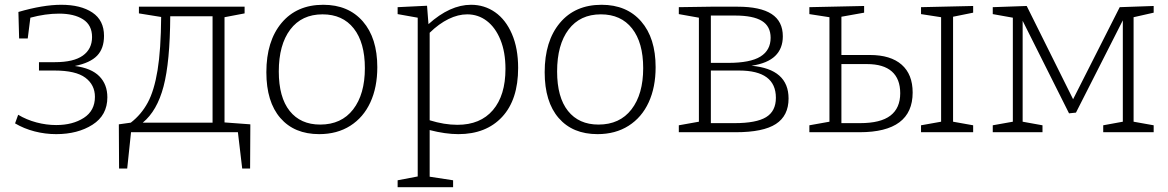

<svg xmlns="http://www.w3.org/2000/svg" viewBox="-20 -553 4886 803"><path d="M429 -146Q429 -71 367 -31.5Q305 8 215 8Q169 8 124.5 -3.5Q80 -15 43 -37L56 -73Q91 -52 132.5 -41Q174 -30 215 -30Q284 -30 330.5 -60Q377 -90 377 -148Q377 -198 337 -228Q297 -258 208 -258H143V-293H210Q288 -293 326.5 -320.5Q365 -348 365 -398Q365 -448 327.5 -472Q290 -496 227 -496Q170 -496 107 -479L96 -392H60L57 -503Q160 -533 236 -533Q318 -533 366.5 -500.5Q415 -468 415 -403Q415 -350 386 -320Q357 -290 293 -277Q362 -268 395.5 -234Q429 -200 429 -146Z M919 -41 1027 -33 1026 152H993L975 0H528L512 152H478L477 -33L527 -40Q571 -74 598 -124Q625 -174 639 -259.5Q653 -345 654 -482L561 -497V-525H1003V-497L919 -481ZM692 -485Q691 -294 664 -191.5Q637 -89 577 -40H869V-485Z M1558 -272Q1558 -188 1529 -125Q1500 -62 1445 -27Q1390 8 1315 8Q1211 8 1152.5 -59.5Q1094 -127 1094 -251Q1094 -381 1157.5 -457Q1221 -533 1332 -533Q1437 -533 1497.5 -463.5Q1558 -394 1558 -272ZM1146 -254Q1146 -146 1191.5 -89Q1237 -32 1319 -32Q1408 -32 1457 -95.5Q1506 -159 1506 -268Q1506 -375 1459.5 -434Q1413 -493 1329 -493Q1242 -493 1194 -429.5Q1146 -366 1146 -254Z M2147 -269Q2147 -136 2080 -64Q2013 8 1897 8Q1843 8 1777 -9V186L1875 201V230H1643V201L1727 185V-479L1643 -494V-523L1766 -529L1772 -452Q1862 -533 1950 -533Q2006 -533 2050.5 -502Q2095 -471 2121 -411Q2147 -351 2147 -269ZM2094 -265Q2094 -335 2073 -386.5Q2052 -438 2016 -465.5Q1980 -493 1934 -493Q1896 -493 1856 -473.5Q1816 -454 1777 -416V-50Q1838 -31 1893 -31Q1989 -31 2041.5 -92.5Q2094 -154 2094 -265Z M2722 -272Q2722 -188 2693 -125Q2664 -62 2609 -27Q2554 8 2479 8Q2375 8 2316.5 -59.5Q2258 -127 2258 -251Q2258 -381 2321.5 -457Q2385 -533 2496 -533Q2601 -533 2661.5 -463.5Q2722 -394 2722 -272ZM2310 -254Q2310 -146 2355.5 -89Q2401 -32 2483 -32Q2572 -32 2621 -95.5Q2670 -159 2670 -268Q2670 -375 2623.5 -434Q2577 -493 2493 -493Q2406 -493 2358 -429.5Q2310 -366 2310 -254Z M3278 -141Q3278 -69 3225 -34.5Q3172 0 3057 0H2819V-29L2903 -44V-479L2819 -494V-523L2953 -525H3065Q3160 -525 3207 -494.5Q3254 -464 3254 -401Q3254 -350 3222 -319Q3190 -288 3123 -278Q3278 -264 3278 -141ZM2953 -488V-290H3025Q3118 -290 3160.5 -316.5Q3203 -343 3203 -395Q3203 -443 3166.5 -465.5Q3130 -488 3054 -488ZM3052 -38Q3143 -38 3184 -63Q3225 -88 3225 -144Q3225 -258 3071 -258H2953V-38Z M3618 -323Q3705 -323 3751 -282.5Q3797 -242 3797 -166Q3797 0 3575 0H3365V-29L3449 -44V-481L3365 -494V-523L3594 -528V-500L3499 -483V-323ZM4050 -528V-500L3966 -483V-44L4050 -29V0H3832V-29L3916 -44V-481L3832 -494V-523ZM3577 -38Q3663 -38 3704 -69.5Q3745 -101 3745 -163Q3745 -223 3710 -254Q3675 -285 3606 -285H3499V-38Z M4805 -528V-500L4721 -481V-44L4805 -29V0H4594V-29L4676 -44V-468L4480 -82L4451 -79L4257 -466V-44L4340 -29V0H4132V-29L4216 -44V-479L4132 -494V-523L4274 -528L4468 -138L4663 -523Z"/></svg>

Font: Bitter Pro Light
Style: Regular
Weight: 300
Designer: Sol Matas, and Bitter project Authors
Foundry: Sol Matas
Version: Version 1.010